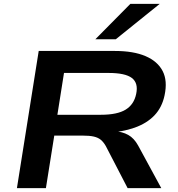

<svg xmlns="http://www.w3.org/2000/svg" viewBox="-20 -967 913 987"><path d="M67 0 179 -705H571Q666 -705 728 -678.5Q790 -652 816 -602Q842 -552 826 -477Q813 -415 774 -374Q735 -333 671.5 -310.5Q608 -288 524 -284L533 -293L571 -292Q609 -290 639 -273.5Q669 -257 690 -219L809 0H636L524 -216Q512 -237 498 -248.5Q484 -260 462 -265Q440 -270 403 -270H259L216 0ZM275 -377H498Q583 -377 626 -403.5Q669 -430 680 -484Q692 -540 658 -566Q624 -592 538 -592H309ZM470 -765 650 -947H801L575 -765Z"/></svg>

Font: Nunito Sans 10pt Expanded
Style: Bold Italic
Weight: 700
Width: 7
Italic angle: -9°
Designer: Vernon Adams
Foundry: Vernon Adams
Version: Version 3.101;gftools[0.9.27]